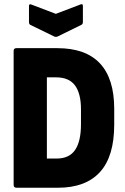

<svg xmlns="http://www.w3.org/2000/svg" viewBox="-20 -881 585 901"><path d="M58 0Q44 0 44 -13V-642Q44 -655 57 -655H249Q382 -655 449 -583.5Q516 -512 516 -370V-296Q516 -147 449 -73.5Q382 0 252 0ZM200 -137H246Q305 -137 332.5 -177.5Q360 -218 360 -298V-368Q360 -442 332 -480Q304 -518 243 -518H200ZM234 -710 123 -764Q116 -767 116 -778V-853Q116 -865 129 -859L242 -816L355 -859Q369 -866 369 -853V-778Q369 -767 361 -764L251 -710Q242 -706 234 -710Z"/></svg>

Font: Sofia Sans Condensed Black
Style: Regular
Weight: 900
Designer: Botio Nikoltchev, Ani Petrova
Foundry: lettersoup
Version: Version 4.101